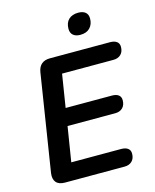

<svg xmlns="http://www.w3.org/2000/svg" viewBox="-132 -1003 884 1092"><g transform="rotate(-15 310.0 -457.0)"><path d="M113 0Q77 0 61 -19Q45 -38 50 -73L140 -643Q145 -674 163.5 -689.5Q182 -705 213 -705H566Q592 -705 606 -694.5Q620 -684 620 -664Q620 -635 603.5 -619Q587 -603 560 -603H257L226 -409H498Q524 -409 537.5 -398.5Q551 -388 551 -368Q551 -339 534.5 -323Q518 -307 491 -307H210L177 -102H470Q496 -102 510 -91.5Q524 -81 524 -61Q524 -32 507.5 -16Q491 0 464 0ZM415 -789Q388 -789 373 -802Q358 -815 358 -839Q358 -875 378.5 -894.5Q399 -914 435 -914Q462 -914 477 -901.5Q492 -889 492 -865Q492 -831 472 -810Q452 -789 415 -789Z"/></g></svg>

Font: Nunito ExtraLight
Style: Italic
Weight: 200
Italic angle: -9°
Designer: Vernon Adams
Foundry: Vernon Adams
Version: Version 3.602